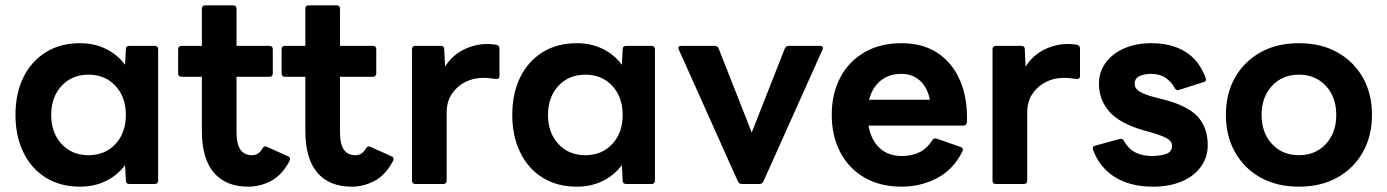

<svg xmlns="http://www.w3.org/2000/svg" viewBox="-20 -690 5203 720"><path d="M280 10Q206 10 151.5 -24Q97 -58 67.5 -119Q38 -180 38 -259Q38 -339 67.5 -399.5Q97 -460 151.5 -494Q206 -528 280 -528Q334 -528 377.5 -506.5Q421 -485 449 -447L452 -505Q452 -518 466 -518H560Q573 -518 573 -505V-13Q573 0 560 0H466Q452 0 452 -13L449 -71Q421 -33 377.5 -11.5Q334 10 280 10ZM312 -108Q374 -108 413 -150Q452 -192 452 -259Q452 -326 413 -368Q374 -410 312 -410Q250 -410 211 -368Q172 -326 172 -259Q172 -192 211 -150Q250 -108 312 -108Z M911 10Q827 10 782 -42.5Q737 -95 737 -200V-402H661Q648 -402 648 -415V-505Q648 -518 661 -518H737V-657Q737 -670 750 -670H854Q867 -670 867 -657V-518H990Q1003 -518 1003 -505V-415Q1003 -402 990 -402H867V-192Q867 -108 925 -108Q950 -108 964 -133Q971 -145 982 -139L1060 -104Q1073 -98 1064 -83Q1036 -32 995.5 -11Q955 10 911 10Z M1299 10Q1215 10 1170 -42.5Q1125 -95 1125 -200V-402H1049Q1036 -402 1036 -415V-505Q1036 -518 1049 -518H1125V-657Q1125 -670 1138 -670H1242Q1255 -670 1255 -657V-518H1378Q1391 -518 1391 -505V-415Q1391 -402 1378 -402H1255V-192Q1255 -108 1313 -108Q1338 -108 1352 -133Q1359 -145 1370 -139L1448 -104Q1461 -98 1452 -83Q1424 -32 1383.5 -11Q1343 10 1299 10Z M1538 0Q1525 0 1525 -13V-505Q1525 -518 1538 -518H1632Q1646 -518 1646 -505L1649 -440Q1675 -482 1718 -503.5Q1761 -525 1807 -525Q1827 -525 1842 -522Q1853 -519 1853 -508V-405Q1853 -392 1839 -394Q1829 -395 1817.5 -396.5Q1806 -398 1791 -398Q1756 -398 1725 -382.5Q1694 -367 1674.5 -338Q1655 -309 1655 -268V-13Q1655 0 1642 0Z M2143 10Q2069 10 2014.5 -24Q1960 -58 1930.5 -119Q1901 -180 1901 -259Q1901 -339 1930.5 -399.5Q1960 -460 2014.5 -494Q2069 -528 2143 -528Q2197 -528 2240.5 -506.5Q2284 -485 2312 -447L2315 -505Q2315 -518 2329 -518H2423Q2436 -518 2436 -505V-13Q2436 0 2423 0H2329Q2315 0 2315 -13L2312 -71Q2284 -33 2240.5 -11.5Q2197 10 2143 10ZM2175 -108Q2237 -108 2276 -150Q2315 -192 2315 -259Q2315 -326 2276 -368Q2237 -410 2175 -410Q2113 -410 2074 -368Q2035 -326 2035 -259Q2035 -192 2074 -150Q2113 -108 2175 -108Z M2762 0Q2752 0 2747 -10L2526 -503Q2519 -518 2536 -518H2660Q2671 -518 2675 -508L2799 -193L2923 -508Q2927 -518 2938 -518H3054Q3071 -518 3064 -503L2843 -10Q2838 0 2828 0Z M3361 10Q3280 10 3221 -24.5Q3162 -59 3130.5 -120Q3099 -181 3099 -259Q3099 -338 3130.5 -398.5Q3162 -459 3221 -493.5Q3280 -528 3361 -528Q3441 -528 3496.5 -491Q3552 -454 3580.5 -387.5Q3609 -321 3606 -232Q3605 -219 3592 -219H3237Q3246 -166 3278 -135.5Q3310 -105 3362 -105Q3440 -105 3476 -164Q3481 -173 3493 -170L3582 -139Q3595 -134 3589 -122Q3555 -54 3494 -22Q3433 10 3361 10ZM3360 -413Q3314 -413 3282.5 -387.5Q3251 -362 3239 -316H3467Q3458 -362 3430 -387.5Q3402 -413 3360 -413Z M3715 0Q3702 0 3702 -13V-505Q3702 -518 3715 -518H3809Q3823 -518 3823 -505L3826 -440Q3852 -482 3895 -503.5Q3938 -525 3984 -525Q4004 -525 4019 -522Q4030 -519 4030 -508V-405Q4030 -392 4016 -394Q4006 -395 3994.5 -396.5Q3983 -398 3968 -398Q3933 -398 3902 -382.5Q3871 -367 3851.5 -338Q3832 -309 3832 -268V-13Q3832 0 3819 0Z M4304 10Q4219 10 4161.5 -25.5Q4104 -61 4079 -128Q4074 -141 4088 -144L4179 -169Q4190 -172 4195 -161Q4213 -130 4239.5 -117.5Q4266 -105 4299 -105Q4332 -105 4353.5 -113Q4375 -121 4375 -143Q4375 -160 4357 -170.5Q4339 -181 4298 -193L4273 -200Q4180 -226 4140.5 -271Q4101 -316 4101 -376Q4101 -420 4126 -454.5Q4151 -489 4195.5 -508.5Q4240 -528 4298 -528Q4373 -528 4425 -496Q4477 -464 4501 -398Q4506 -385 4493 -382L4402 -353Q4391 -349 4385 -360Q4372 -384 4350.5 -398.5Q4329 -413 4296 -413Q4271 -413 4253 -404.5Q4235 -396 4235 -376Q4235 -358 4253.5 -346.5Q4272 -335 4315 -324L4339 -318Q4434 -294 4471.5 -252.5Q4509 -211 4509 -146Q4509 -99 4482.5 -63.5Q4456 -28 4410 -9Q4364 10 4304 10Z M4851 10Q4768 10 4706.5 -24.5Q4645 -59 4611 -120Q4577 -181 4577 -259Q4577 -338 4611 -398.5Q4645 -459 4706.5 -493.5Q4768 -528 4851 -528Q4934 -528 4995.5 -493.5Q5057 -459 5091 -398.5Q5125 -338 5125 -259Q5125 -181 5091 -120Q5057 -59 4995.5 -24.5Q4934 10 4851 10ZM4851 -108Q4913 -108 4952 -150Q4991 -192 4991 -259Q4991 -326 4952 -368Q4913 -410 4851 -410Q4789 -410 4750 -368Q4711 -326 4711 -259Q4711 -192 4750 -150Q4789 -108 4851 -108Z"/></svg>

Font: LINE Seed Sans
Style: Bold
Weight: 700
Designer: LINE VX Design & Dalton Maag Ltd & Sandoll Inc
Foundry: Dalton Maag Ltd
Version: Version 1.003